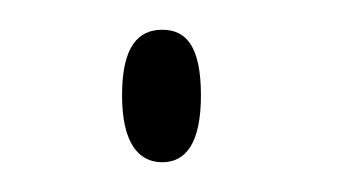

<svg xmlns="http://www.w3.org/2000/svg" viewBox="-20 -103 232 129"><path d="M89 6C105 6 115 -7 115 -39C115 -72 105 -83 89 -83C73 -83 62 -72 62 -39C62 -7 73 6 89 6Z"/></svg>

Font: Noto Serif Display SemiCondensed ExtraLight
Style: Regular
Weight: 200
Width: 4
Designer: Monotype Design Team
Foundry: Monotype Imaging Inc.
Version: Version 2.009